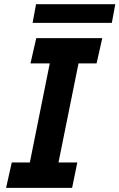

<svg xmlns="http://www.w3.org/2000/svg" viewBox="-20 -903 574 923"><path d="M36.6 -122.1H123.5L219.2 -598.1H126.5L154.3 -719.7H471.7L444.3 -598.1H357.4L261.2 -122.1H351.6L326.7 0H9.3ZM153.3 -882.8H534.2L517.6 -793H136.7Z"/></svg>

Font: Reddit Sans Fudge
Style: Bold
Weight: 700
Italic angle: -11.25°
Designer: Stephen Hutchings
Version: Version 1.013